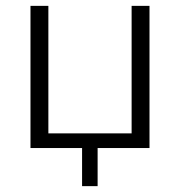

<svg xmlns="http://www.w3.org/2000/svg" viewBox="-20 -505 614 655"><path d="M260 130V0H84V-485H145V-50H429V-485H490V0H313V130Z"/></svg>

Font: Nunito Sans 12pt Light
Style: Regular
Weight: 300
Designer: Vernon Adams
Foundry: Vernon Adams
Version: Version 3.101;gftools[0.9.27]